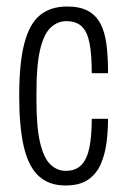

<svg xmlns="http://www.w3.org/2000/svg" viewBox="-20 -558 391 590"><path d="M181 12Q130 12 98.5 -17.5Q67 -47 53 -108Q39 -169 39 -263Q39 -365 55 -425.5Q71 -486 103.5 -512Q136 -538 186 -538Q225 -538 249.5 -525Q274 -512 288 -486.5Q302 -461 307 -422.5Q312 -384 312 -333H262Q262 -388 255.5 -423.5Q249 -459 232 -476Q215 -493 184 -493Q157 -493 136 -473.5Q115 -454 103.5 -406.5Q92 -359 92 -273V-250Q92 -168 103 -120.5Q114 -73 134.5 -53Q155 -33 182 -33Q213 -33 230.5 -51.5Q248 -70 255 -106Q262 -142 262 -193H312Q312 -157 307.5 -121Q303 -85 290 -54.5Q277 -24 251 -6Q225 12 181 12Z"/></svg>

Font: Archivo ExtraCondensed ExtraLight
Style: Regular
Weight: 250
Width: 2
Designer: Hector Gatti
Foundry: Omnibus-Type
Version: Version 2.001